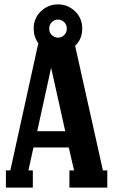

<svg xmlns="http://www.w3.org/2000/svg" viewBox="-20 -851 517 871"><path d="M320.8 -643.1 446.8 -78.1H466.8V0H294.9V-78.1H315.9L292 -182.1H131.8L108.9 -78.1H128.9V0H6.8V-78.1H26.9L153.8 -654.8Q132.8 -683.6 132.8 -721.2Q132.8 -769 165.8 -800Q198.7 -831.1 243.2 -831.1Q287.6 -831.1 320.3 -800Q353 -769 353 -721.2Q353 -673.8 320.8 -643.1ZM271.2 -750.5Q259.3 -762.2 243.2 -762.2Q227.1 -762.2 215.1 -750.5Q203.1 -738.8 203.1 -721.2Q203.1 -703.6 215.1 -691.9Q227.1 -680.2 243.2 -680.2Q259.3 -680.2 271.2 -691.9Q283.2 -703.6 283.2 -721.2Q283.2 -738.8 271.2 -750.5ZM211.9 -543.9 148.9 -255.9H275.9Z"/></svg>

Font: Margherita Black
Style: Regular
Weight: 900
Designer: James Puckett
Foundry: Dunwich Type Founders
Version: Version 1.008;hotconv 1.0.109;makeotfexe 2.5.65596